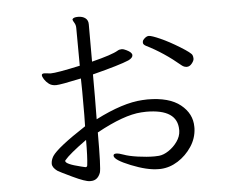

<svg xmlns="http://www.w3.org/2000/svg" viewBox="-53 -810 1107 900"><g transform="rotate(-5 500.0 -360.0)"><path d="M321 -41Q326 -41 328 -48Q333 -88 333 -168Q252 -110 228 -81Q227 -80 227 -78Q227 -63 298 -46Q313 -42 319 -41ZM810 -477Q732 -543 651 -583Q638 -590 638 -598.5Q638 -607 641 -611Q655 -628 668 -628Q681 -628 721.5 -610Q762 -592 811.5 -561.5Q861 -531 865 -520Q868 -513 868 -503.5Q868 -494 857.5 -481Q847 -468 834 -468Q821 -468 810 -477ZM612 -331 636 -332Q738 -332 791 -289.5Q844 -247 844 -185V-177Q842 -131 816 -92Q790 -53 751.5 -28.5Q713 -4 670 -2H659Q607 -2 531 -32.5Q455 -63 455 -83Q455 -92 468 -92Q481 -92 503.5 -83.5Q526 -75 568 -69Q610 -63 646 -63L667 -64Q689 -66 713 -82Q737 -98 754 -122Q771 -146 772 -172V-177Q772 -275 625 -275L602 -274Q520 -269 391 -198Q391 -29 384 -9Q371 26 339 26H334Q313 26 254 -2Q195 -30 186 -36Q163 -53 163 -70.5Q163 -88 174 -106Q199 -144 334 -232Q335 -258 335 -285V-398Q335 -427 334 -457Q236 -436 215.5 -436Q195 -436 182 -446Q169 -456 161 -468.5Q153 -481 153 -488.5Q153 -496 166 -496L195 -493Q224 -493 334 -517L333 -695Q333 -709 326 -720Q319 -731 319 -735V-737Q324 -746 345.5 -746Q367 -746 380 -736Q393 -726 393 -707V-531Q489 -555 517 -572Q525 -577 535.5 -577Q546 -577 559 -570Q584 -558 584 -545Q584 -532 563 -522Q521 -504 392 -471V-366Q392 -313 391 -260Q520 -326 612 -331Z"/></g></svg>

Font: ToneOZ-Pinyin-WenKai-Regular
Style: Regular
Weight: 400
Designer: Fontworks Inc.
Foundry: ToneOZ
Version: Version 0.240331